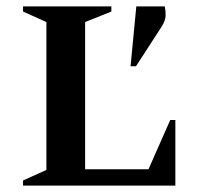

<svg xmlns="http://www.w3.org/2000/svg" viewBox="-20 -580 628 600"><path d="M52 0V-16L125 -49V-511L52 -544V-560H328V-544L246 -511V-51H444L512 -205H528V0ZM388 -373 406 -560H495Q498 -546 497.5 -530.5Q497 -515 484 -495L405 -373Z"/></svg>

Font: Spectral SC SemiBold
Style: Regular
Weight: 600
Designer: Jean-Baptiste Levee
Foundry: Production Type
Version: Version 2.001